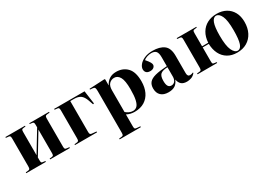

<svg xmlns="http://www.w3.org/2000/svg" viewBox="11 -1349 3338 2382"><g transform="rotate(-30 1679.5 -158.0)"><path d="M38 0V-12L77 -16Q91 -18 96.5 -26.5Q102 -35 102 -62V-457Q102 -483 96.5 -492Q91 -501 77 -502L38 -506V-518H319V-507L282 -502Q268 -500 264 -491.5Q260 -483 260 -458V-130L439 -425V-460Q439 -484 434 -492.5Q429 -501 413 -503L380 -507V-518H663V-506L628 -503Q609 -501 603 -492.5Q597 -484 597 -460V-58Q597 -34 603 -25.5Q609 -17 628 -16L663 -12V0H380V-12L413 -15Q429 -17 434 -25.5Q439 -34 439 -58V-393L260 -97V-60Q260 -35 264 -26.5Q268 -18 282 -17L319 -12V0Z M736 0V-12L775 -16Q789 -18 794.5 -26.5Q800 -35 800 -62V-457Q800 -483 794.5 -492Q789 -501 775 -502L736 -506V-518H1172L1198 -330L1183 -326L1160 -392Q1138 -454 1104 -478Q1070 -502 1011 -502H958V-60Q958 -39 963.5 -30Q969 -21 984 -19L1052 -12V0Z M1251 216V204L1290 200Q1304 198 1309.5 190Q1315 182 1315 155V-440Q1315 -473 1308.5 -485.5Q1302 -498 1279 -500L1241 -503L1242 -514L1462 -525L1468 -518V-434H1470Q1491 -478 1531 -505Q1571 -532 1630 -532Q1726 -532 1786 -470Q1846 -408 1846 -274Q1846 -187 1815.5 -122.5Q1785 -58 1727 -22Q1669 14 1586 14Q1524 14 1473 -13V155Q1473 180 1478 189Q1483 198 1507 200L1555 204V216ZM1573 -6Q1607 -6 1630.5 -28.5Q1654 -51 1666.5 -105.5Q1679 -160 1679 -256Q1679 -381 1650 -430.5Q1621 -480 1573 -480Q1530 -480 1501.5 -450.5Q1473 -421 1473 -360V-48Q1491 -31 1518 -18.5Q1545 -6 1573 -6Z M2070 14Q2002 14 1964 -21.5Q1926 -57 1926 -122Q1926 -175 1953 -207Q1980 -239 2042.5 -255.5Q2105 -272 2212 -278V-407Q2212 -466 2191.5 -490.5Q2171 -515 2123 -515Q2094 -515 2062.5 -504.5Q2031 -494 2015 -478Q2052 -435 2063 -414Q2074 -393 2074 -380Q2074 -359 2056 -343Q2038 -327 2005 -327Q1968 -327 1950.5 -345Q1933 -363 1933 -392Q1933 -424 1959.5 -456.5Q1986 -489 2035 -510.5Q2084 -532 2152 -532Q2255 -532 2313 -488.5Q2371 -445 2371 -335V-86Q2371 -37 2408 -37Q2429 -37 2451 -48L2456 -41Q2429 -8 2397 3Q2365 14 2336 14Q2282 14 2255 -11Q2228 -36 2220 -82Q2199 -31 2163.5 -8.5Q2128 14 2070 14ZM2143 -41Q2175 -41 2193.5 -65Q2212 -89 2212 -128V-263Q2140 -260 2111.5 -234.5Q2083 -209 2083 -140Q2083 -88 2098 -64.5Q2113 -41 2143 -41Z M3055 14Q2977 14 2920.5 -20Q2864 -54 2833.5 -115Q2803 -176 2801 -257H2714V-60Q2714 -35 2718 -26.5Q2722 -18 2736 -17L2773 -12V0H2492V-12L2531 -16Q2545 -18 2550.5 -26.5Q2556 -35 2556 -62V-457Q2556 -483 2550.5 -492Q2545 -501 2531 -502L2492 -506V-518H2773V-507L2736 -502Q2722 -500 2718 -491.5Q2714 -483 2714 -458V-273H2802Q2807 -354 2841.5 -412Q2876 -470 2935 -501Q2994 -532 3071 -532Q3145 -532 3201.5 -501Q3258 -470 3290 -412Q3322 -354 3322 -272Q3322 -186 3289 -121.5Q3256 -57 3196 -21.5Q3136 14 3055 14ZM3072 -4Q3113 -4 3133 -61.5Q3153 -119 3153 -251Q3153 -393 3124 -454Q3095 -515 3053 -515Q3012 -515 2990.5 -458Q2969 -401 2969 -277Q2969 -132 2999 -68Q3029 -4 3072 -4Z"/></g></svg>

Font: Literata 72pt
Style: Bold
Weight: 700
Designer: Latin by Veronika Burian and Jose Scaglione. Greek by Irene Vlachou. Cyrillic by Vera Evstafieva.
Foundry: TypeTogether
Version: Version 3.002